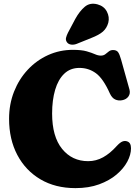

<svg xmlns="http://www.w3.org/2000/svg" viewBox="-20 -979 738 1015"><path d="M672.5 -195Q672.5 -161 653 -124.5Q633.5 -88 596 -56.2Q558.5 -24.5 504 -4.5Q449.5 15.5 379 15.5Q272.5 15.5 193.8 -31Q115 -77.5 71.5 -160Q28 -242.5 28 -351Q28 -428 54.2 -494.5Q80.5 -561 126.8 -610.5Q173 -660 234.2 -687.8Q295.5 -715.5 365.5 -715.5Q411 -715.5 438 -707.8Q465 -700 481.8 -692.5Q498.5 -685 513 -685Q527 -685 536.5 -692.2Q546 -699.5 555.2 -707Q564.5 -714.5 577.5 -714.5Q595.5 -714.5 603.8 -703.8Q612 -693 620 -664.5L664.5 -505.5Q670 -484.5 658.8 -468.8Q647.5 -453 625 -449Q605.5 -445.5 588.8 -453.2Q572 -461 561 -484.5Q525.5 -564 487 -592Q448.5 -620 400 -620Q351.5 -620 319.5 -589.2Q287.5 -558.5 271.5 -504.2Q255.5 -450 255.5 -379Q255.5 -257 308.2 -192Q361 -127 446 -127Q488 -127 525 -147.5Q562 -168 596.5 -206.5Q615 -226.5 627.8 -231.2Q640.5 -236 652.5 -231.5Q672.5 -225 672.5 -195ZM378 -879Q401 -920.5 428.5 -943.5Q456 -966.5 495.5 -956Q530 -946.5 545 -917.8Q560 -889 552.5 -859Q544.5 -830 524 -812Q503.5 -794 462 -778L385 -747Q371 -741.5 356.5 -743.2Q342 -745 334.5 -755Q326 -766.5 329 -779Q332 -791.5 339 -805.5Z"/></svg>

Font: Fraunces 72pt S100 Black
Style: Regular
Weight: 900
Version: Version 1.000; ttfautohint (v1.8.3)